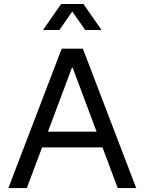

<svg xmlns="http://www.w3.org/2000/svg" viewBox="-20 -954 733 974"><path d="M312.5 -707H400.4L670.9 0H577.1ZM293 -707H380.9V-610.4H312.5L380.9 -707L116.2 0H22.5ZM152.3 -286.1H541V-206.1H152.3ZM290 -933.6H373L281.2 -801.8H198.2ZM320.3 -933.6H403.3L495.1 -801.8H412.1Z"/></svg>

Font: Wanted Sans Variable
Style: Regular
Weight: 400
Designer: Original Design by Kil Hyung-jin and Kang Hanbin, Wanted Lab, Inc; Hangeul from Source Han Sans by Jang Soo-young and Ka
Foundry: Wanted Lab, Inc.
Version: Version 1.003;Glyphs 3.2 (3227)